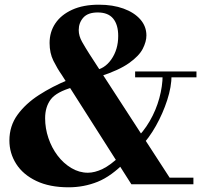

<svg xmlns="http://www.w3.org/2000/svg" viewBox="-20 -784 864 817"><path d="M539 0 243 -465Q224 -492 207.5 -525Q191 -558 191 -601Q191 -648 215.5 -684.5Q240 -721 287 -742.5Q334 -764 401 -764Q460 -764 505.5 -747.5Q551 -731 577 -701.5Q603 -672 603 -633Q603 -607 587.5 -576.5Q572 -546 529 -515.5Q486 -485 406 -459L378 -484Q424 -489 453.5 -531Q483 -573 483 -631Q483 -679 461.5 -705Q440 -731 396 -731Q354 -731 334.5 -709Q315 -687 315 -656Q315 -631 329.5 -605.5Q344 -580 360 -555L720 0ZM272 13Q191 13 134.5 -14Q78 -41 49 -86.5Q20 -132 20 -186Q20 -248 54.5 -295.5Q89 -343 145.5 -379.5Q202 -416 270 -444L291 -413Q220 -393 196 -361Q172 -329 172 -281Q172 -238 186 -196.5Q200 -155 225 -122Q250 -89 283.5 -69Q317 -49 354 -49Q383 -49 416.5 -65Q450 -81 493 -122L515 -97Q454 -34 395.5 -10.5Q337 13 272 13ZM575 0V-28H803V0ZM579 -160 553 -188Q590 -222 617 -268.5Q644 -315 658 -366.5Q672 -418 672 -464H710Q710 -415 691.5 -358Q673 -301 643.5 -248.5Q614 -196 579 -160ZM555 -455V-480H816V-455Z"/></svg>

Font: Libre Bodoni SemiBold
Style: Regular
Weight: 600
Designer: Pablo Impallari, Rodrigo Fuenzalida
Foundry: Impallari Type
Version: Version 2.005;gftools[0.9.23]